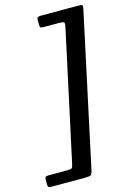

<svg xmlns="http://www.w3.org/2000/svg" viewBox="-197 -847 722 1063"><g transform="rotate(-15 164.0 -315.0)"><path d="M154 150H-39Q-53.5 150 -56.8 145.5Q-60 141 -60 126V104Q-60 91 -55 88Q-50 85 -37.5 85H71Q90 85 95.2 80Q100.5 75 103.5 59.5L263.5 -681Q268 -701.5 265.5 -708.2Q263 -715 235.5 -715H145.5Q132 -715 129 -719.2Q126 -723.5 126 -737V-759.5Q126 -774.5 132.2 -777.2Q138.5 -780 152.5 -780H360Q381.5 -780 385.8 -776.2Q390 -772.5 386 -755.5L197.5 122.5Q193 142 185.5 146Q178 150 154 150Z"/></g></svg>

Font: Besley* Narrow Medium
Style: Italic
Weight: 500
Width: 4
Italic angle: -13°
Designer: Owen Earl
Foundry: indestructible type*
Version: Version 3.000; ttfautohint (v1.8.3)